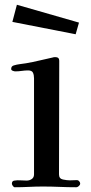

<svg xmlns="http://www.w3.org/2000/svg" viewBox="-20 -786 384 807"><path d="M317 -15Q317 -9 311.5 -4Q306 1 300 1Q265 1 230 -0.5Q195 -2 160 -2Q131 -2 101.5 -0.5Q72 1 42 1Q38 1 34 -4.5Q30 -10 30 -14Q30 -26 41 -27Q53 -29 66 -28Q79 -27 92 -27Q104 -27 113.5 -33.5Q123 -40 123 -53V-457Q123 -471 118.5 -480.5Q114 -490 98 -490Q85 -490 71.5 -488Q58 -486 44 -486Q40 -486 33.5 -488.5Q27 -491 27 -496Q27 -508 38 -511Q51 -515 64 -516.5Q77 -518 89 -520Q118 -525 145 -531.5Q172 -538 200 -544Q203 -545 206 -545.5Q209 -546 212 -546Q229 -546 229 -531Q229 -412 228.5 -292.5Q228 -173 228 -53Q228 -35 244.5 -31.5Q261 -28 274 -28Q282 -28 289.5 -28.5Q297 -29 304 -29Q309 -29 313 -24Q317 -19 317 -15ZM312 -691 298 -642 32 -694 51 -766Z"/></svg>

Font: Kaisei Decol Medium
Style: Regular
Weight: 500
Designer: Font-Kai, 金井和夫
Foundry: KAZUO KANAI
Version: Version 5.003